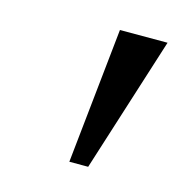

<svg xmlns="http://www.w3.org/2000/svg" viewBox="-62 -886 441 448"><g transform="rotate(15 159.0 -662.0)"><path d="M291 -826 187 -498.5H141.5L176 -826Z"/></g></svg>

Font: Merriweather Light 18pt
Style: Italic
Weight: 400
Italic angle: -7.8°
Version: Version 2.101